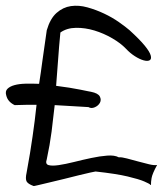

<svg xmlns="http://www.w3.org/2000/svg" viewBox="-77 -648 569 661"><path d="M227.5 -279.3Q199.2 -281.2 169.9 -282.7Q140.6 -284.2 111.3 -286.1Q106.4 -240.2 100.6 -194.8Q94.7 -149.4 84 -99.6Q78.1 -83 90.3 -79.6Q102.5 -76.2 125.5 -79.6Q148.4 -83 177.7 -90.3Q207 -97.7 236.8 -104Q266.6 -110.4 292 -112.3Q317.4 -114.3 332 -106.4Q341.8 -107.4 359.9 -102.5Q377.9 -97.7 397.9 -92.3Q418 -86.9 436 -82.5Q454.1 -78.1 463.9 -80.1Q447.3 -49.8 444.8 -34.7Q442.4 -19.5 442.9 -14.2Q443.4 -8.8 440.4 -12.2Q437.5 -15.6 419.4 -23.4Q401.4 -31.2 362.3 -40.5Q323.2 -49.8 252 -57.6Q251 -57.6 234.9 -54.2Q218.8 -50.8 195.3 -44.9Q171.9 -39.1 144.5 -32.2Q117.2 -25.4 93.8 -20Q70.3 -14.6 54.7 -10.7Q39.1 -6.8 38.1 -7.8Q19.5 -14.6 14.6 -23.4Q9.8 -32.2 14.6 -53.7Q21.5 -90.8 26.4 -121.1Q31.2 -151.4 35.2 -178.7Q39.1 -206.1 42.5 -232.4Q45.9 -258.8 48.8 -287.1Q30.3 -287.1 11.7 -287.1Q-6.8 -287.1 -26.4 -286.1Q-37.1 -291 -44.9 -299.3Q-52.7 -307.6 -55.7 -320.3Q-59.6 -334 -51.3 -342.3Q-43 -350.6 -26.9 -355Q-10.7 -359.4 11.2 -359.9Q33.2 -360.4 57.6 -359.4Q63.5 -396.5 69.3 -440.9Q75.2 -485.4 84 -543.9Q95.7 -584 117.7 -603.5Q139.6 -623 167 -627Q194.3 -630.9 224.1 -622.6Q253.9 -614.3 281.7 -601.1Q309.6 -587.9 332.5 -571.8Q355.5 -555.7 369.1 -543.9Q404.3 -511.7 421.4 -490.7Q438.5 -469.7 441.9 -457Q445.3 -444.3 438 -440.4Q430.7 -436.5 417 -440.4Q403.3 -444.3 387.2 -454.6Q371.1 -464.8 356.4 -480.5Q338.9 -499 309.6 -516.1Q280.3 -533.2 248 -543Q215.8 -552.7 184.6 -552.2Q153.3 -551.8 130.9 -536.1Q126 -486.3 123 -441.9Q120.1 -397.5 116.2 -352.5Q139.6 -349.6 161.1 -346.2Q182.6 -342.8 199.2 -339.4Q215.8 -335.9 225.6 -334Q235.4 -332 236.3 -332Q260.7 -327.1 266.6 -315.9Q272.5 -304.7 267.1 -294.4Q261.7 -284.2 249.5 -278.8Q237.3 -273.4 227.5 -279.3Z"/></svg>

Font: Give You Glory
Style: Regular
Weight: 400
Designer: Kimberly Geswein
Foundry: Kimberly Geswein
Version: Version 1.002